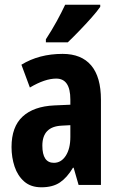

<svg xmlns="http://www.w3.org/2000/svg" viewBox="-20 -786 504 816"><path d="M246 -557Q326 -557 367.5 -508Q409 -459 409 -362V0H314L293 -73H290Q265 -31 234.5 -10.5Q204 10 156 10Q111 10 83 -14.5Q55 -39 42 -78Q29 -117 29 -161Q29 -247 76 -290.5Q123 -334 211 -338L279 -341V-363Q279 -452 219 -452Q171 -452 107 -414L71 -511Q146 -557 246 -557ZM242 -252Q160 -248 160 -167Q160 -94 209 -94Q240 -94 259.5 -124Q279 -154 279 -204V-254ZM406 -757Q393 -738 369 -711Q345 -684 318 -656Q291 -628 268 -606H175V-619Q201 -659 221 -695.5Q241 -732 257 -766H406Z"/></svg>

Font: Noto Sans ExtraCondensed
Style: Bold
Weight: 700
Width: 2
Designer: Monotype Design Team
Foundry: Monotype Imaging Inc.
Version: Version 2.013; ttfautohint (v1.8.4.7-5d5b)